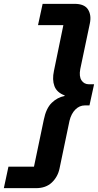

<svg xmlns="http://www.w3.org/2000/svg" viewBox="-79 -813 513 1000"><path d="M309 -793Q361 -793 379.5 -763.5Q398 -734 389 -691L339 -453Q332 -415 345.5 -394.5Q359 -374 385 -374H411L387 -264H363Q335 -264 313.5 -242.5Q292 -221 283 -184L231 65Q222 108 191 137.5Q160 167 108 167H-59L-35 55H98L149 -189Q161 -249 190.5 -277.5Q220 -306 257 -313L258 -316Q217 -331 204.5 -364.5Q192 -398 202 -444L251 -682H119L143 -793Z"/></svg>

Font: Mona Sans ExtraLight
Style: Bold Italic
Weight: 700
Italic angle: -11.6951°
Version: Version 2.000